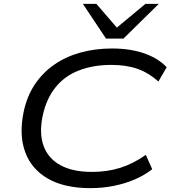

<svg xmlns="http://www.w3.org/2000/svg" viewBox="-20 -965 889 994"><path d="M448 9Q314 9 228.5 -40Q143 -89 110.5 -177.5Q78 -266 102 -384Q119 -466 160 -527.5Q201 -589 261 -630.5Q321 -672 397 -693Q473 -714 560 -714Q652 -714 724.5 -689.5Q797 -665 843 -617L800 -543Q750 -588 692 -608.5Q634 -629 557 -629Q463 -629 389 -600.5Q315 -572 267.5 -513Q220 -454 201 -366Q182 -275 205.5 -210Q229 -145 292.5 -110Q356 -75 456 -75Q535 -75 602 -96Q669 -117 735 -163L768 -89Q727 -57 676.5 -35.5Q626 -14 568 -2.5Q510 9 448 9ZM529 -765 409 -945H479L585 -822L733 -945H802L619 -765Z"/></svg>

Font: Nunito Sans 10pt Expanded
Style: Italic
Weight: 400
Width: 7
Italic angle: -9°
Designer: Vernon Adams
Foundry: Vernon Adams
Version: Version 3.101;gftools[0.9.27]